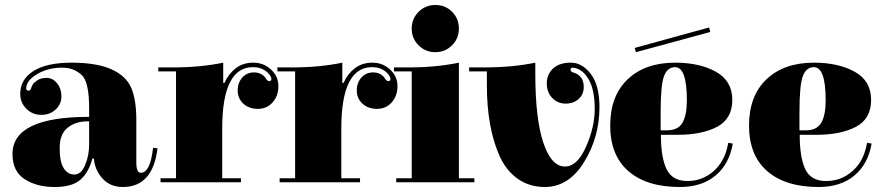

<svg xmlns="http://www.w3.org/2000/svg" viewBox="-20 -739 3526 769"><path d="M337 -160V-253Q333 -253 330 -253Q283 -253 251 -227.5Q219 -202 219 -146.5Q219 -91 235 -65.5Q251 -40 278 -40Q305 -40 321 -78Q337 -116 337 -160ZM544 -47Q582 -47 593 -147L611 -145Q592 10 472 10Q422 10 391 -23.5Q360 -57 356 -104H350Q336 -50 303 -20Q270 10 198.5 10Q127 10 78.5 -21.5Q30 -53 30 -122Q30 -271 337 -271V-304Q337 -401 313 -432Q302 -446 280.5 -457Q259 -468 229 -468Q172 -468 128.5 -442Q85 -416 85 -385Q85 -376 94 -376Q100 -376 102 -379.5Q104 -383 105 -386.5Q106 -390 107 -392.5Q108 -395 111.5 -401Q115 -407 129 -417Q143 -427 167 -427Q191 -427 208.5 -405.5Q226 -384 226 -353Q226 -322 203 -300.5Q180 -279 145 -279Q110 -279 85.5 -303.5Q61 -328 61 -363Q61 -421 114 -454.5Q167 -488 266.5 -488Q366 -488 425 -462Q484 -436 505 -388.5Q526 -341 526 -258V-88Q526 -47 544 -47Z M874 -407H879Q895 -443 924 -465.5Q953 -488 994.5 -488Q1036 -488 1065.5 -460.5Q1095 -433 1095 -394Q1095 -355 1072 -329Q1049 -303 1013 -303Q977 -303 954.5 -324Q932 -345 932 -376.5Q932 -408 950.5 -428.5Q969 -449 997 -449Q1025 -449 1042 -429Q1050 -414 1058.5 -414Q1067 -414 1067 -423Q1067 -429 1061 -438Q1037 -470 993 -470Q870 -470 870 -224V-25H945V-9H623V-25H685V-453H614V-469H674Q783 -469 874 -488Z M1351 -407H1356Q1372 -443 1401 -465.5Q1430 -488 1471.5 -488Q1513 -488 1542.5 -460.5Q1572 -433 1572 -394Q1572 -355 1549 -329Q1526 -303 1490 -303Q1454 -303 1431.5 -324Q1409 -345 1409 -376.5Q1409 -408 1427.5 -428.5Q1446 -449 1474 -449Q1502 -449 1519 -429Q1527 -414 1535.5 -414Q1544 -414 1544 -423Q1544 -429 1538 -438Q1514 -470 1470 -470Q1347 -470 1347 -224V-25H1422V-9H1100V-25H1162V-453H1091V-469H1151Q1260 -469 1351 -488Z M1629 -453H1558V-469H1618Q1727 -469 1818 -488V-25H1880V-9H1567V-25H1629ZM1723.5 -530Q1684 -530 1656.5 -557.5Q1629 -585 1629 -624.5Q1629 -664 1656.5 -691.5Q1684 -719 1724 -719Q1764 -719 1791 -691.5Q1818 -664 1818 -624.5Q1818 -585 1790.5 -557.5Q1763 -530 1723.5 -530Z M2162 10Q2100 10 2053.5 -23Q2007 -56 1981 -114Q1930 -228 1930 -398V-453H1859V-469H1919Q2033 -469 2124 -488V-444Q2124 -264 2156 -168Q2188 -72 2243 -72Q2292 -72 2327 -151Q2362 -230 2362 -302Q2362 -374 2341 -415Q2320 -456 2286 -466Q2278 -468 2275 -468Q2265 -468 2265 -459Q2265 -452 2278 -448Q2318 -435 2318 -391Q2318 -361 2297.5 -342.5Q2277 -324 2245.5 -324Q2214 -324 2192 -346.5Q2170 -369 2170 -405Q2170 -441 2195 -464.5Q2220 -488 2266 -488Q2312 -488 2346.5 -442.5Q2381 -397 2381 -310Q2381 -190 2319.5 -90Q2258 10 2162 10Z M2895 -158 2897 -167 2915 -164Q2901 -82 2846 -36Q2791 10 2703 10Q2570 10 2497 -53.5Q2424 -117 2424 -236Q2424 -355 2494 -421.5Q2564 -488 2684 -488Q2782 -488 2847.5 -451.5Q2913 -415 2913 -339Q2913 -263 2852 -231Q2791 -199 2693 -199H2627Q2627 -108 2650 -61Q2673 -14 2733 -14Q2793 -14 2837.5 -53Q2882 -92 2895 -158ZM2626 -289V-217H2651Q2696 -217 2713.5 -247.5Q2731 -278 2731 -337Q2731 -470 2684 -470Q2653 -470 2639.5 -434Q2626 -398 2626 -289ZM2820 -629 2825 -611 2527 -530 2522 -547Z M3451 -158 3453 -167 3471 -164Q3457 -82 3402 -36Q3347 10 3259 10Q3126 10 3053 -53.5Q2980 -117 2980 -236Q2980 -355 3050 -421.5Q3120 -488 3240 -488Q3338 -488 3403.5 -451.5Q3469 -415 3469 -339Q3469 -263 3408 -231Q3347 -199 3249 -199H3183Q3183 -108 3205.5 -61Q3228 -14 3288.5 -14Q3349 -14 3393.5 -53Q3438 -92 3451 -158ZM3182 -289V-217H3207Q3252 -217 3269.5 -247.5Q3287 -278 3287 -337Q3287 -470 3240 -470Q3209 -470 3195.5 -434Q3182 -398 3182 -289Z"/></svg>

Font: Elsie Swash Caps Black
Style: Regular
Weight: 900
Designer: Alejandro Inler
Foundry: Alejandro Inler
Version: 1.003